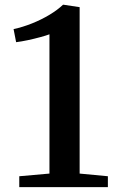

<svg xmlns="http://www.w3.org/2000/svg" viewBox="-20 -772 490 792"><path d="M184 -56V-630.5Q171 -625.5 146.2 -618.8Q121.5 -612 94.2 -606.2Q67 -600.5 46.5 -598L36 -652Q73.5 -660 112.2 -675.5Q151 -691 184.5 -711.2Q218 -731.5 240 -752.5H242L308.5 -742.5V-56L425 -45V0H59.5V-45Z"/></svg>

Font: Merriweather 48pt SemiBold
Style: Regular
Weight: 600
Version: Version 2.100